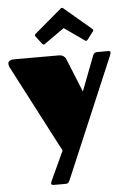

<svg xmlns="http://www.w3.org/2000/svg" viewBox="-62 -801 686 1047"><g transform="rotate(-5 280.5 -278.0)"><path d="M391.6 -292.5 460 -471.2Q462.4 -477.5 464.4 -482.7Q466.3 -487.8 469.2 -491.7Q472.2 -495.6 477.1 -497.8Q481.9 -500 489.7 -500H546.9Q560.5 -500 560.5 -492.2Q560.5 -485.8 555.7 -474.1L279.8 176.8Q276.9 183.1 274.9 187.7Q272.9 192.4 270.3 195.3Q267.6 198.2 263.7 199.7Q259.8 201.2 252.9 201.2H189.9Q175.3 201.2 175.3 192.4Q175.3 186.5 181.2 174.8L253.4 18.6L4.9 -459Q2.4 -463.9 1.2 -468.8Q0 -473.6 0 -477.5Q0 -489.7 9.5 -494.9Q19 -500 28.8 -500H276.4Q293.9 -500 303.5 -492.9Q313 -485.8 315.9 -479ZM317.4 -646 208 -568.8Q206.1 -567.9 204.6 -566.9Q203.1 -565.9 201.7 -565.9Q196.8 -565.9 193.4 -570.8L160.6 -613.8Q157.7 -617.2 157.7 -620.6Q157.7 -624 162.1 -627.9L310.5 -753.9Q312 -754.9 313.5 -755.9Q314.9 -756.8 317.4 -756.8Q319.8 -756.8 321.3 -755.9Q322.8 -754.9 324.2 -753.9L472.7 -627.9Q477.1 -624 477.1 -620.6Q477.1 -617.2 474.1 -613.8L441.4 -570.8Q437.5 -565.9 433.1 -565.9Q431.6 -565.9 430.2 -566.9Q428.7 -567.9 426.8 -568.8Z"/></g></svg>

Font: Fascinate
Style: Regular
Weight: 900
Designer: Astigmatic (AOETI)
Foundry: Astigmatic (AOETI)
Version: Version 1.000